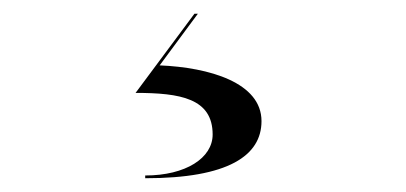

<svg xmlns="http://www.w3.org/2000/svg" viewBox="-20 -21 590 279"><path d="M289 174.5C289 208.5 250 234 191 234V238C312 238 360 205 360 155C360 99 284 77 212 74L267.5 -1H262.5L177 114C242 114 289 122 289 174.5Z"/></svg>

Font: Bodoni* 48pt
Style: Regular
Weight: 400
Version: Version 2.3